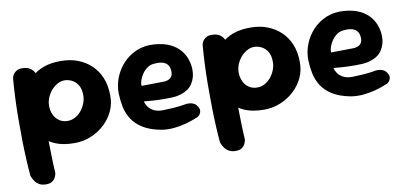

<svg xmlns="http://www.w3.org/2000/svg" viewBox="-68 -719 2443 1151"><g transform="rotate(-10 1154.0 -143.5)"><path d="M343 0Q273 0 226 -20Q179 -40 151 -74.5Q123 -109 111 -153.5Q99 -198 99 -248Q99 -309 115 -356Q131 -403 163 -435Q195 -467 241.5 -483.5Q288 -500 348 -499Q402 -499 448 -481.5Q494 -464 528.5 -431.5Q563 -399 582.5 -352Q602 -305 602 -244Q603 -194 582.5 -150Q562 -106 526 -72.5Q490 -39 443 -19.5Q396 0 343 0ZM131 214Q106 214 89.5 204Q73 194 64 180.5Q55 167 51 157Q47 147 47 147Q43 104 40 45.5Q37 -13 36 -78Q35 -143 35.5 -209.5Q36 -276 39 -337Q42 -398 46 -446Q46 -446 48 -454.5Q50 -463 58 -473.5Q66 -484 80 -491Q94 -498 119 -496Q145 -494 160 -483Q175 -472 182 -458.5Q189 -445 191.5 -435.5Q194 -426 194 -426Q192 -387 191 -331.5Q190 -276 189.5 -212Q189 -148 190 -81.5Q191 -15 192.5 46.5Q194 108 197 157Q197 157 195 165.5Q193 174 187 185.5Q181 197 168 205.5Q155 214 131 214ZM325 -138Q349 -138 370.5 -149.5Q392 -161 408 -180.5Q424 -200 433.5 -224Q443 -248 443 -273Q443 -313 428 -336.5Q413 -360 391 -370.5Q369 -381 347 -381Q325 -381 304 -369.5Q283 -358 266.5 -339Q250 -320 240 -296Q230 -272 230 -246Q230 -216 241.5 -191.5Q253 -167 274.5 -152.5Q296 -138 325 -138Z M864 11Q798 -2 756.5 -28.5Q715 -55 693 -90.5Q671 -126 663 -166.5Q655 -207 654 -247Q653 -296 671.5 -343Q690 -390 724 -426.5Q758 -463 806 -483.5Q854 -504 912 -500Q971 -496 1010 -477Q1049 -458 1071.5 -430.5Q1094 -403 1104 -371.5Q1114 -340 1114 -311Q1115 -263 1089.5 -225Q1064 -187 1004 -173Q988 -169 966.5 -168Q945 -167 921.5 -167Q898 -167 875 -168Q852 -169 834 -170.5Q816 -172 805 -173Q794 -174 794 -174Q797 -160 808 -143Q819 -126 840.5 -114Q862 -102 897 -102Q935 -103 962.5 -105Q990 -107 1007.5 -109.5Q1025 -112 1033 -113.5Q1041 -115 1041 -115Q1041 -115 1048 -115.5Q1055 -116 1066.5 -114.5Q1078 -113 1089.5 -106.5Q1101 -100 1109 -87Q1118 -72 1117 -61Q1116 -50 1111 -42Q1106 -34 1100.5 -30Q1095 -26 1095 -26Q1095 -26 1074 -17.5Q1053 -9 1019.5 0.5Q986 10 945 14Q904 18 864 11ZM797 -268 937 -270Q937 -270 942 -270.5Q947 -271 955 -273.5Q963 -276 970.5 -281Q978 -286 983 -295.5Q988 -305 988 -319Q988 -343 979 -358.5Q970 -374 950 -381.5Q930 -389 895 -386Q872 -385 853 -372Q834 -359 821 -340Q808 -321 801.5 -301.5Q795 -282 797 -268Z M1497 0Q1427 0 1380 -20Q1333 -40 1305 -74.5Q1277 -109 1265 -153.5Q1253 -198 1253 -248Q1253 -309 1269 -356Q1285 -403 1317 -435Q1349 -467 1395.5 -483.5Q1442 -500 1502 -499Q1556 -499 1602 -481.5Q1648 -464 1682.5 -431.5Q1717 -399 1736.5 -352Q1756 -305 1756 -244Q1757 -194 1736.5 -150Q1716 -106 1680 -72.5Q1644 -39 1597 -19.5Q1550 0 1497 0ZM1285 214Q1260 214 1243.5 204Q1227 194 1218 180.5Q1209 167 1205 157Q1201 147 1201 147Q1197 104 1194 45.5Q1191 -13 1190 -78Q1189 -143 1189.5 -209.5Q1190 -276 1193 -337Q1196 -398 1200 -446Q1200 -446 1202 -454.5Q1204 -463 1212 -473.5Q1220 -484 1234 -491Q1248 -498 1273 -496Q1299 -494 1314 -483Q1329 -472 1336 -458.5Q1343 -445 1345.5 -435.5Q1348 -426 1348 -426Q1346 -387 1345 -331.5Q1344 -276 1343.5 -212Q1343 -148 1344 -81.5Q1345 -15 1346.5 46.5Q1348 108 1351 157Q1351 157 1349 165.5Q1347 174 1341 185.5Q1335 197 1322 205.5Q1309 214 1285 214ZM1479 -138Q1503 -138 1524.5 -149.5Q1546 -161 1562 -180.5Q1578 -200 1587.5 -224Q1597 -248 1597 -273Q1597 -313 1582 -336.5Q1567 -360 1545 -370.5Q1523 -381 1501 -381Q1479 -381 1458 -369.5Q1437 -358 1420.5 -339Q1404 -320 1394 -296Q1384 -272 1384 -246Q1384 -216 1395.5 -191.5Q1407 -167 1428.5 -152.5Q1450 -138 1479 -138Z M2018 11Q1952 -2 1910.5 -28.5Q1869 -55 1847 -90.5Q1825 -126 1817 -166.5Q1809 -207 1808 -247Q1807 -296 1825.5 -343Q1844 -390 1878 -426.5Q1912 -463 1960 -483.5Q2008 -504 2066 -500Q2125 -496 2164 -477Q2203 -458 2225.5 -430.5Q2248 -403 2258 -371.5Q2268 -340 2268 -311Q2269 -263 2243.5 -225Q2218 -187 2158 -173Q2142 -169 2120.5 -168Q2099 -167 2075.5 -167Q2052 -167 2029 -168Q2006 -169 1988 -170.5Q1970 -172 1959 -173Q1948 -174 1948 -174Q1951 -160 1962 -143Q1973 -126 1994.5 -114Q2016 -102 2051 -102Q2089 -103 2116.5 -105Q2144 -107 2161.5 -109.5Q2179 -112 2187 -113.5Q2195 -115 2195 -115Q2195 -115 2202 -115.5Q2209 -116 2220.5 -114.5Q2232 -113 2243.5 -106.5Q2255 -100 2263 -87Q2272 -72 2271 -61Q2270 -50 2265 -42Q2260 -34 2254.5 -30Q2249 -26 2249 -26Q2249 -26 2228 -17.5Q2207 -9 2173.5 0.5Q2140 10 2099 14Q2058 18 2018 11ZM1951 -268 2091 -270Q2091 -270 2096 -270.5Q2101 -271 2109 -273.5Q2117 -276 2124.5 -281Q2132 -286 2137 -295.5Q2142 -305 2142 -319Q2142 -343 2133 -358.5Q2124 -374 2104 -381.5Q2084 -389 2049 -386Q2026 -385 2007 -372Q1988 -359 1975 -340Q1962 -321 1955.5 -301.5Q1949 -282 1951 -268Z"/></g></svg>

Font: Sour Gummy Black
Style: Bold
Weight: 700
Version: Version 1.000